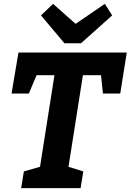

<svg xmlns="http://www.w3.org/2000/svg" viewBox="-20 -978 679 998"><path d="M90 0H399L413 -87L336 -111L411 -587H505L515 -492H605L639 -705H76L40 -492H130L170 -587H263L188 -111L104 -87ZM373 -854 256 -958 193 -898 315 -753H401L563 -898L525 -958Z"/></svg>

Font: Bitter
Style: Bold Italic
Weight: 700
Designer: Sol Matas
Foundry: Sol Matas
Version: Version 1.002